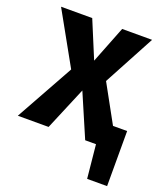

<svg xmlns="http://www.w3.org/2000/svg" viewBox="-136 -618 747 868"><g transform="rotate(20 237.5 -184.5)"><path d="M481 -104V161H385L369 0H317L228 -207L141 0H-7L148 -279L8 -530H158L232 -352L302 -530H446L314 -284L413 -104Z"/></g></svg>

Font: Fira Sans Condensed SemiBold
Style: Regular
Weight: 600
Width: 3
Designer: bBox Type GmbH & Carrois Corporate GbR & Edenspiekermann AG
Foundry: bBox Type GmbH & Carrois Corporate GbR & Edenspiekermann AG
Version: Version 4.301